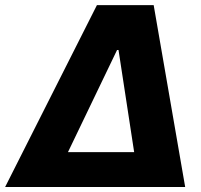

<svg xmlns="http://www.w3.org/2000/svg" viewBox="-61 -748 805 768"><path d="M-40.5 0 326.7 -727.5H553.7L679.7 0ZM210.9 -139.6H475.6L413.1 -547.9H407.2Z"/></svg>

Font: Inter Display ExtraBold
Style: Italic
Weight: 800
Italic angle: -9.39999°
Designer: Rasmus Andersson
Foundry: rsms
Version: Version 4.000;git-a52131595